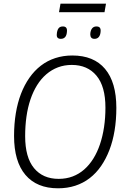

<svg xmlns="http://www.w3.org/2000/svg" viewBox="-20 -1009 684 1038"><path d="M294 9Q179 9 117.5 -63.5Q56 -136 56 -274Q56 -339 65.5 -396.5Q75 -454 93.5 -502Q112 -550 139 -588.5Q166 -627 201 -654Q236 -681 279 -695Q322 -709 371 -709Q487 -709 548 -636.5Q609 -564 609 -426Q609 -361 599.5 -303.5Q590 -246 571.5 -198Q553 -150 526.5 -111.5Q500 -73 465 -46Q430 -19 387 -5Q344 9 294 9ZM297 -42Q338 -42 372.5 -55Q407 -68 435 -92.5Q463 -117 484.5 -151.5Q506 -186 520.5 -229Q535 -272 542.5 -322Q550 -372 550 -427Q550 -542 501.5 -600Q453 -658 368 -658Q328 -658 293.5 -645Q259 -632 230.5 -607.5Q202 -583 180.5 -548.5Q159 -514 144.5 -471Q130 -428 123 -378Q116 -328 116 -273Q116 -158 164 -100Q212 -42 297 -42ZM491 -799Q479 -799 473.5 -805.5Q468 -812 468 -824Q469 -844 477.5 -855Q486 -866 501 -866Q514 -866 519.5 -859.5Q525 -853 524 -840Q523 -820 514.5 -809.5Q506 -799 491 -799ZM309 -799Q297 -799 291.5 -805Q286 -811 287 -823Q288 -843 295.5 -854.5Q303 -866 320 -866Q332 -866 337.5 -859.5Q343 -853 342 -840Q341 -819 332.5 -809Q324 -799 309 -799ZM299 -943 307 -989H553L545 -943Z"/></svg>

Font: Georama ExtraCondensed Thin Light
Style: Italic
Weight: 300
Italic angle: -9°
Version: Version 1.001